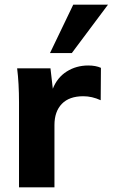

<svg xmlns="http://www.w3.org/2000/svg" viewBox="-20 -798 480 818"><path d="M410 -509 409 -371Q372 -388 335 -388Q275 -388 243.5 -355.5Q212 -323 212 -265V0H61V-362Q61 -443 53 -507H195L205 -420Q224 -468 264.5 -493.5Q305 -519 356 -519Q388 -519 410 -509ZM286 -572H193L292 -778H440Z"/></svg>

Font: Muli ExtraBold
Style: Regular
Weight: 800
Designer: Vernon Adams
Foundry: Vernon Adams
Version: Version 2.000